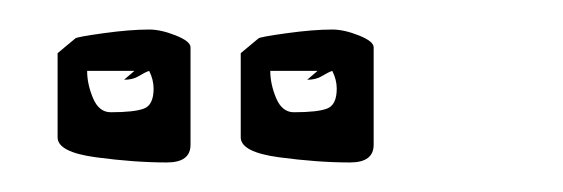

<svg xmlns="http://www.w3.org/2000/svg" viewBox="-20 -691 381 130"><path d="M81 -671Q89 -671 99 -667Q109 -663 109 -659V-593Q109 -581 93 -581Q71 -581 45 -584.5Q19 -588 19 -598V-655L31 -665Q32 -666 50 -668.5Q68 -671 81 -671ZM205 -671Q213 -671 223 -667Q233 -663 233 -659V-593Q233 -581 217 -581Q195 -581 169 -584.5Q143 -588 143 -598V-655L155 -665Q156 -666 174 -668.5Q192 -671 205 -671ZM55 -615Q71 -615 77.5 -617.5Q84 -620 84 -631Q84 -637 81 -643Q78 -642 74 -639.5Q70 -637 64 -637L71 -643H39Q39 -634 43 -624.5Q47 -615 55 -615ZM179 -615Q195 -615 201.5 -617.5Q208 -620 208 -631Q208 -637 205 -643Q202 -642 198 -639.5Q194 -637 188 -637L195 -643H163Q163 -634 167 -624.5Q171 -615 179 -615Z"/></svg>

Font: Cabin Sketch
Style: Regular
Weight: 400
Version: Version 1.100